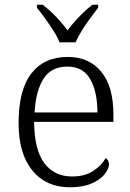

<svg xmlns="http://www.w3.org/2000/svg" viewBox="-20 -786 554 816"><path d="M277 10Q176 10 117.5 -61.5Q59 -133 59 -263Q59 -404 113.5 -474Q168 -544 268 -544Q359 -544 410.5 -481Q462 -418 462 -299V-268H125Q126 -149 168.5 -92.5Q211 -36 286 -36Q340 -36 375.5 -59Q411 -82 429 -114Q435 -111 439 -104Q443 -97 443 -87Q443 -69 425 -46Q407 -23 370 -6.5Q333 10 277 10ZM394 -308Q394 -396 363.5 -449.5Q333 -503 266 -503Q198 -503 165 -451.5Q132 -400 127 -308ZM233 -606Q224 -629 207 -655.5Q190 -682 171.5 -708Q153 -734 137 -753V-766H161Q183 -749 201.5 -731.5Q220 -714 236 -695.5Q252 -677 267 -657Q282 -677 298.5 -695.5Q315 -714 333 -731.5Q351 -749 373 -766H397V-753Q382 -734 363 -708Q344 -682 327.5 -655.5Q311 -629 301 -606Z"/></svg>

Font: Noto Serif Kannada Light
Style: Regular
Weight: 300
Version: Version 2.003